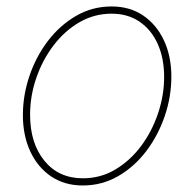

<svg xmlns="http://www.w3.org/2000/svg" viewBox="-20 -567 605 598"><path d="M237.8 10.7Q181.6 10.7 139.6 -17.3Q97.7 -45.4 74.5 -95Q51.3 -144.5 51.3 -208.5Q51.3 -270.5 71.8 -330.8Q92.3 -391.1 129.4 -439.7Q166.5 -488.3 217 -517.6Q267.6 -546.9 327.6 -546.9Q384.3 -546.9 425.8 -518.8Q467.3 -490.7 490.5 -441.4Q513.7 -392.1 513.7 -328.1Q513.7 -266.1 493.2 -205.8Q472.7 -145.5 435.8 -96.7Q398.9 -47.9 348.4 -18.6Q297.9 10.7 237.8 10.7ZM238.3 -11.7Q293.5 -11.7 339.6 -39.3Q385.7 -66.9 419.7 -112.5Q453.6 -158.2 472.4 -214.4Q491.2 -270.5 491.2 -327.1Q491.2 -385.7 471.2 -430.2Q451.2 -474.6 414.6 -499.5Q377.9 -524.4 327.6 -524.4Q273.9 -524.4 228 -498Q182.1 -471.7 147.5 -426.5Q112.8 -381.3 93.3 -325Q73.7 -268.6 73.7 -209.5Q73.7 -121.1 118.2 -66.4Q162.6 -11.7 238.3 -11.7Z"/></svg>

Font: Inter 18pt Thin
Style: Italic
Weight: 250
Italic angle: -9.3988°
Version: Version 4.001;git-66647c0bb